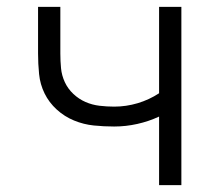

<svg xmlns="http://www.w3.org/2000/svg" viewBox="-20 -540 640 560"><path d="M444 0V-200Q414 -186 380.5 -178.5Q347 -171 313 -171Q283 -171 253.5 -174Q224 -177 196 -188.5Q168 -200 145.5 -220.5Q123 -241 110 -267.5Q97 -294 94 -324Q91 -354 91 -384V-520H156V-384Q156 -362 158 -341Q160 -320 169 -300.5Q178 -281 194 -266Q210 -251 229.5 -242.5Q249 -234 270.5 -231.5Q292 -229 313 -229Q348 -229 381.5 -239Q415 -249 444 -268V-520H509V0Z"/></svg>

Font: Iosevka Light Extended
Style: Regular
Weight: 300
Width: 7
Monospace: yes
Designer: Belleve Invis
Foundry: Belleve Invis
Version: Version 32.5.0; ttfautohint (v1.8.4)